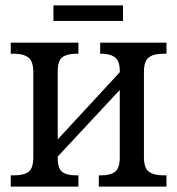

<svg xmlns="http://www.w3.org/2000/svg" viewBox="-20 -695 660 715"><path d="M179 -675H438V-617H179ZM20 -42H32Q68 -42 86 -55Q104 -68 104 -109V-426Q104 -467 85.5 -481Q67 -495 32 -495H20V-536H272V-495H264Q230 -495 212.5 -482Q195 -469 195 -430V-176L426 -426V-431Q426 -468 408 -481.5Q390 -495 357 -495H353V-536H600V-495H588Q553 -495 534.5 -481.5Q516 -468 516 -427V-110Q516 -69 534.5 -55.5Q553 -42 588 -42H600V0H348V-42H357Q391 -42 408.5 -55.5Q426 -69 426 -108V-360L195 -112V-106Q195 -67 212 -54.5Q229 -42 263 -42H272V0H20Z"/></svg>

Font: Noto Serif Narrow
Style: Regular
Weight: 400
Width: 4
Designer: Monotype Design Team
Foundry: Monotype Imaging Inc.
Version: Version 1.001